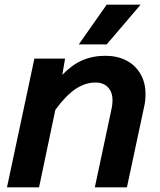

<svg xmlns="http://www.w3.org/2000/svg" viewBox="-20 -806 690 826"><path d="M464 -374Q464 -410 444.5 -430.5Q425 -451 391 -451Q346 -451 304 -422.5Q262 -394 218 -333L148 0H10L128 -554H260L248 -484Q289 -527 334 -546.5Q379 -566 433 -566Q484 -566 523 -546Q562 -526 584 -488.5Q606 -451 606 -401Q606 -374 601 -351L526 0H388L461 -343Q464 -360 464 -374ZM439 -786H585L439 -615H319Z"/></svg>

Font: Azeret Mono SemiBold
Style: Italic
Weight: 600
Italic angle: -12°
Designer: Martin Vácha
Foundry: Displaay
Version: Version 1.000; Glyphs 3.0.3, build 3074